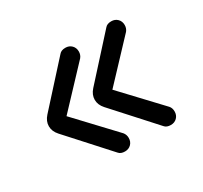

<svg xmlns="http://www.w3.org/2000/svg" viewBox="-106 -632 796 754"><g transform="rotate(-30 292.5 -255.0)"><path d="M303 -59Q303 -42 292 -31Q281 -20 264 -20Q245 -20 236 -31L72 -212Q54 -232 54 -255Q54 -278 72 -298L236 -479Q245 -490 264 -490Q281 -490 292 -479Q303 -468 303 -451Q303 -436 294 -425L134 -255L294 -85Q303 -74 303 -59ZM511 -59Q511 -42 500 -31Q489 -20 472 -20Q453 -20 444 -31L280 -212Q262 -232 262 -255Q262 -278 280 -298L444 -479Q453 -490 472 -490Q489 -490 500 -479Q511 -468 511 -451Q511 -436 502 -425L342 -255L502 -85Q511 -75 511 -59Z"/></g></svg>

Font: Varela Round
Style: Regular
Weight: 400
Designer: Joe Prince
Foundry: Joe Prince
Version: Version 1.000